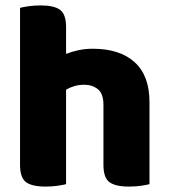

<svg xmlns="http://www.w3.org/2000/svg" viewBox="-20 -681 625 709"><path d="M532 -1Q521 2 500.5 5Q480 8 456 8Q406 8 384 -8.5Q362 -25 362 -72V-294Q362 -335 341.5 -351.5Q321 -368 291 -368Q271 -368 254.5 -363Q238 -358 224 -350V-1Q213 2 192.5 5Q172 8 148 8Q98 8 76 -8.5Q54 -25 54 -72V-652Q65 -655 85.5 -658Q106 -661 130 -661Q180 -661 202 -644.5Q224 -628 224 -581V-482Q244 -490 269 -495.5Q294 -501 323 -501Q422 -501 477 -451.5Q532 -402 532 -304V-1Z"/></svg>

Font: Baloo Tammudu 2 ExtraBold
Style: Regular
Weight: 800
Designer: Maithili Shingre, Omkar Shende and Ek Type
Foundry: Ek Type
Version: Version 1.640;hotconv 1.0.111;makeotfexe 2.5.65597; ttfautoh